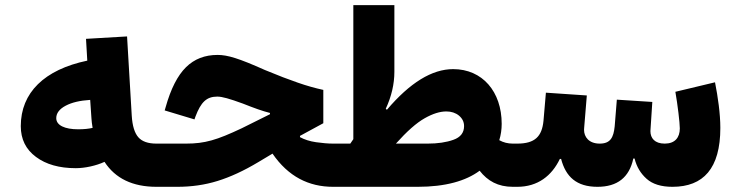

<svg xmlns="http://www.w3.org/2000/svg" viewBox="-20 -720 2822 740"><path d="M316.4 -486.3C150.9 -451.7 60.1 -362.8 60.1 -233.9C60.1 -183.6 79.6 -144 118.7 -115.2C157.2 -86.4 208.5 -71.8 272 -71.8C307.1 -71.8 350.1 -81.1 382.8 -96.2C424.3 -32.2 491.2 0 583 0H583.5V-166.5H583C550.3 -166.5 527.3 -174.8 513.2 -190.9C499 -207 490.2 -234.4 487.8 -273.9L469.7 -579.6L311.5 -570.3ZM332.5 -263.2C333 -253.9 334.5 -241.7 336.9 -227.1C321.3 -223.6 304.2 -221.7 281.2 -221.7C230 -221.7 196.8 -236.8 196.8 -264.6C196.8 -283.7 209 -299.8 232.9 -312.5C256.8 -325.2 288.1 -332.5 327.6 -335Z M818.4 -508.3C769.5 -508.3 729 -492.7 696.8 -460.9C664.6 -429.2 638.2 -377.9 618.2 -306.2L614.7 -294.4L729.5 -259.8L733.4 -271C754.4 -326.2 775.9 -347.7 817.4 -347.7C836.4 -347.7 863.8 -339.8 916 -320.8C960.4 -303.2 991.2 -292 1020.5 -284.7V-279.8L911.6 -225.6C815.4 -180.2 770 -166.5 696.8 -166.5H583.5C567.9 -166.5 561 -144 561 -84C561 -23.4 567.9 0 583.5 0H663.6C717.8 0 769.5 -7.3 818.4 -22.5C867.2 -37.6 919.4 -61.5 975.6 -95.2L1030.3 -127.9C1090.8 -39.6 1169.9 0 1263.7 0H1276.4V-166.5H1264.2C1244.1 -166.5 1222.2 -168.5 1198.2 -171.9C1174.3 -175.3 1153.3 -182.1 1136.2 -191.4V-196.3L1226.1 -245.1V-373.5C1194.3 -380.4 1161.6 -389.6 1127.9 -401.4C1093.8 -413.1 1051.3 -429.2 1001 -450.2C899.4 -495.6 856.9 -508.3 818.4 -508.3Z M1589.8 0C1696.8 0 1775.4 -22.5 1828.6 -62C1859.4 -22.5 1899.4 0 1956.5 0H1957V-166.5H1956.5C1937.5 -166.5 1919.9 -170.9 1904.3 -179.7C1910.6 -200.2 1913.6 -221.2 1913.6 -242.7C1913.6 -366.7 1839.4 -453.6 1726.6 -453.6C1645 -453.6 1560.1 -401.4 1471.2 -296.9L1466.8 -300.8C1488.8 -348.1 1500 -396 1500 -443.4V-700.2H1341.8V-183.6C1337.4 -177.7 1334 -172.4 1330.1 -166.5H1276.4C1260.3 -166.5 1253.9 -142.1 1253.9 -84C1253.9 -25.4 1260.3 0 1276.4 0ZM1505.9 -166.5C1548.3 -213.9 1585.4 -246.6 1616.7 -264.2C1647.5 -281.7 1675.3 -290.5 1700.2 -290.5C1719.2 -290.5 1735.8 -285.2 1749 -274.4C1762.2 -263.2 1768.6 -250 1768.6 -233.9C1768.6 -208.5 1754.9 -190.9 1727.5 -181.2C1700.2 -171.4 1667 -166.5 1628.4 -166.5Z M2291.5 -166.5C2250 -166.5 2231 -191.9 2231 -219.7C2231 -222.2 2231 -224.1 2231.4 -226.6L2241.7 -352.1L2084 -362.8L2074.7 -254.4C2068.8 -194.3 2042 -166.5 1973.6 -166.5H1957C1941.4 -166.5 1934.6 -143.1 1934.6 -85C1934.6 -25.9 1941.4 0 1957 0H1973.6C2053.2 0 2106.9 -43 2137.7 -107.4H2142.6C2160.6 -38.6 2202.1 0 2282.7 0C2359.4 0 2405.3 -36.1 2420.9 -108.9H2425.8C2433.6 -77.1 2449.2 -51.3 2472.2 -30.8C2495.1 -10.3 2528.3 0 2571.8 0C2690.9 0 2756.3 -70.8 2756.3 -227.1C2756.3 -281.2 2747.1 -345.7 2735.8 -402.8L2583 -366.2C2591.8 -316.4 2600.1 -246.1 2600.1 -225.1C2600.1 -189.5 2581.1 -166.5 2542 -166.5C2503.4 -166.5 2486.8 -187.5 2486.8 -214.8C2486.8 -217.3 2486.8 -219.7 2487.3 -222.2L2494.1 -327.1L2357.4 -335.9L2349.1 -232.9C2344.7 -189.9 2332.5 -166.5 2291.5 -166.5Z"/></svg>

Font: Estedad ExtraBold
Style: Regular
Weight: 800
Designer: Amin Abedi
Version: Version 7.3